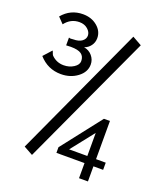

<svg xmlns="http://www.w3.org/2000/svg" viewBox="-139 -772 779 931"><g transform="rotate(20 250.0 -307.0)"><path d="M11 -426 49 -468Q51 -466 54 -457Q57 -448 60 -445Q86 -419 123 -419Q152 -419 174.5 -433.5Q197 -448 197 -467Q197 -491 180.5 -503Q164 -515 126 -515Q110 -515 102 -514V-554Q108 -552 111 -552L124 -553Q154 -553 169.5 -565Q185 -577 185 -594Q185 -612 168 -627Q151 -642 125 -642Q80 -642 51 -604L22 -634Q64 -684 128 -684Q172 -684 202 -659Q232 -634 232 -598Q232 -576 219.5 -559Q207 -542 187 -535Q213 -531 229.5 -511.5Q246 -492 246 -467Q246 -428 210 -401Q174 -374 125 -374Q57 -374 11 -426ZM81 16 394 -665 442 -638 128 42ZM381 -8H236V-37L396 -242H427V-45H477V-8H427V70H381ZM382 -45V-164L288 -45Z"/></g></svg>

Font: Vazir Code
Style: Code
Weight: 400
Foundry: DejaVu fonts team - Redesigned by Saber Rastikerdar
Version: Version 1.1.2